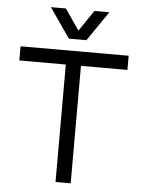

<svg xmlns="http://www.w3.org/2000/svg" viewBox="-58 -914 707 959"><g transform="rotate(5 295.0 -434.0)"><path d="M566 -589H333V0H257V-589H24V-660H566ZM349 -719H261L158 -868H233L305 -763L376 -868H451Z"/></g></svg>

Font: Nata Sans
Style: Regular
Weight: 400
Designer: Daniel Uzquiano Cruz
Version: Version 1.001